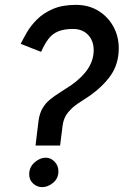

<svg xmlns="http://www.w3.org/2000/svg" viewBox="-20 -764 508 789"><path d="M138 -265Q142 -297 154.5 -318.5Q167 -340 185.5 -355Q204 -370 226.5 -384Q249 -398 274 -415Q319 -447 342 -482.5Q365 -518 365 -558Q365 -583 355 -602.5Q345 -622 326 -633.5Q307 -645 280 -645Q243 -645 219 -635Q195 -625 179 -604Q163 -583 149 -551Q129 -559 107.5 -567Q86 -575 65 -584Q75 -604 90.5 -631Q106 -658 132 -684Q158 -710 197 -727Q236 -744 292 -744Q344 -744 383.5 -720Q423 -696 445.5 -655.5Q468 -615 468 -566Q468 -502 435.5 -455Q403 -408 345 -368Q327 -356 303 -340.5Q279 -325 260 -302.5Q241 -280 237 -246L227 -166H126ZM153 5Q133 5 116.5 -9.5Q100 -24 100 -48Q100 -77 122 -96.5Q144 -116 168 -116Q188 -116 204 -100Q220 -84 220 -60Q220 -31 198.5 -13Q177 5 153 5Z"/></svg>

Font: Josefin Sans Thin SemiBold
Style: Italic
Weight: 600
Italic angle: -7°
Version: Version 2.000